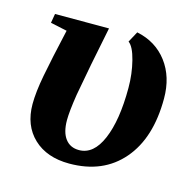

<svg xmlns="http://www.w3.org/2000/svg" viewBox="-78 -551 647 639"><g transform="rotate(15 245.0 -231.0)"><path d="M213.4 9.8Q135.7 9.8 90.1 -33.4Q44.4 -76.7 44.4 -150.4Q44.4 -191.4 55.7 -250.7Q66.9 -310.1 90.8 -415L33.7 -427.2L39.1 -459H225.1Q195.8 -316.9 178.2 -217.3Q168.9 -157.7 168.9 -128.4Q168.9 -86.4 185.8 -64.2Q202.6 -42 232.9 -42Q283.2 -42 311 -107.4Q338.9 -172.9 338.9 -284.2Q338.9 -333 327.6 -377.2Q316.4 -421.4 299.3 -433.6L319.3 -470.7Q385.7 -457 424.1 -406.2Q462.4 -355.5 462.4 -280.8Q462.4 -144.5 396 -67.4Q329.6 9.8 213.4 9.8Z"/></g></svg>

Font: Tinos
Style: Bold Italic
Weight: 700
Italic angle: -16.333°
Designer: Steve Matteson
Foundry: Monotype Imaging Inc.
Version: Version 1.23